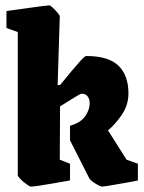

<svg xmlns="http://www.w3.org/2000/svg" viewBox="-20 -681 533 713"><path d="M359 12Q355 12 344.5 6.5Q334 1 324.5 -6Q315 -13 312 -18L240 -160V-214Q279 -225 296 -249Q313 -273 313 -297Q313 -313 305.5 -323Q298 -333 283 -333Q279 -333 257 -319.5Q235 -306 203 -286L202 -88L240 -73V-11Q211 -6 180.5 -0.5Q150 5 126 8.5Q102 12 94 12Q91 12 79 3.5Q67 -5 56.5 -15.5Q46 -26 46 -30V-562L4 -577V-640Q19 -642 43.5 -645.5Q68 -649 93.5 -652.5Q119 -656 138.5 -658.5Q158 -661 163 -661Q167 -661 176 -652.5Q185 -644 193.5 -634Q202 -624 202 -620L194 -365H203Q224 -391 244.5 -415.5Q265 -440 280 -456.5Q295 -473 300 -473Q383 -473 420 -437Q457 -401 457 -334Q457 -291 432.5 -255Q408 -219 381 -197L450 -88L492 -73V-11Q480 -8 459.5 -4.5Q439 -1 417 3Q395 7 378.5 9.5Q362 12 359 12Z"/></svg>

Font: Grenze Gotisch Black
Style: Regular
Weight: 900
Designer: Renata Polastri
Foundry: Omnibus-Type
Version: Version 1.001